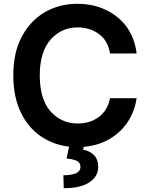

<svg xmlns="http://www.w3.org/2000/svg" viewBox="-20 -760 784 1009"><path d="M558 -479Q548 -546 500 -581Q453 -616 388 -616Q302 -616 245 -551Q189 -486 189 -364Q189 -240 245 -175Q303 -111 388 -111Q453 -111 499 -145Q546 -180 558 -244H698Q687 -170 647 -113Q605 -54 540 -21Q472 13 386 13Q290 13 213 -32Q136 -77 93 -162Q50 -245 50 -364Q50 -484 94 -566Q138 -650 214 -695Q291 -740 386 -740Q469 -740 534 -709Q601 -678 644 -621Q688 -561 698 -479ZM417 27Q447 31 472 53Q496 76 496 118Q496 167 450 198Q404 229 315 229L313 161Q355 161 380 150Q402 140 403 118Q403 97 387 87Q369 77 330 73L346 -4H423Z"/></svg>

Font: Sinter Bold
Style: Regular
Weight: 700
Foundry: Adobe & rsms
Version: Version 1.000